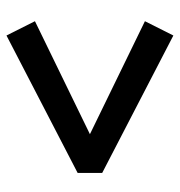

<svg xmlns="http://www.w3.org/2000/svg" viewBox="-2 -615 548 584"><g transform="rotate(-90 272.0 -323.0)"><path d="M37.9 -286.2V-360.8L456 -577.3L499.5 -490.7L93.8 -293.3V-353.7L499.5 -156.2L456 -69.7Z"/></g></svg>

Font: Source Serif 4 Variable
Style: Regular
Weight: 400
Designer: Frank Grießhammer
Foundry: Adobe
Version: Version 4.005;hotconv 1.1.0;makeotfexe 2.6.0